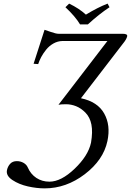

<svg xmlns="http://www.w3.org/2000/svg" viewBox="-20 -832 724 1063"><path d="M423.3 -696.8Q397 -740.7 342.3 -792L362.8 -812Q417 -786.1 455.6 -751Q520.5 -790.5 575.7 -812L586.4 -792Q529.3 -754.4 466.3 -696.8ZM304.2 -645H659.2Q687 -645 684.1 -630.9Q680.7 -614.7 660.2 -589.8L428.2 -288.1Q520.5 -268.6 556.9 -203.6Q593.3 -138.7 574.7 -50.8Q552.2 54.2 449.2 132.6Q346.2 210.9 227.1 210.9Q183.1 210.9 134.3 200Q85.4 189 48.8 164.8Q12.2 140.6 18.6 109.9Q22.9 89.4 36.4 74.7Q49.8 60.1 73.2 60.1Q93.8 60.1 110.6 69.8Q127.4 79.6 133.8 95.2Q149.9 132.3 181.4 153.1Q212.9 173.8 253.9 173.8Q318.4 173.8 393.3 102.1Q468.3 30.3 483.9 -42Q494.1 -101.6 486.1 -142.3Q478 -183.1 453.1 -208.3Q428.2 -233.4 400.9 -244.1Q373.5 -254.9 345.2 -254.9Q318.4 -254.9 303.7 -252L574.7 -605H325.7Q299.3 -604.5 275.6 -591.1Q252 -577.6 235.4 -556.9Q218.8 -536.1 208 -515.9Q197.3 -495.6 191.4 -477.1L166 -479L226.6 -667Q231.9 -665.5 261 -655.3Q290 -645 304.2 -645Z"/></svg>

Font: Linux Biolinum O
Style: Italic
Weight: 400
Italic angle: -12°
Designer: Philipp H. Poll
Foundry: Philipp H. Poll
Version: Version 1.1.3